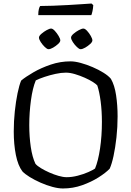

<svg xmlns="http://www.w3.org/2000/svg" viewBox="-20 -1069 745 1089"><path d="M337 0Q311 0 277.5 -9Q244 -18 210 -33Q176 -48 148.5 -65Q121 -82 107 -97Q82 -130 70 -190Q58 -250 58 -323Q58 -381 64 -437.5Q70 -494 79.5 -540Q89 -586 100 -612Q125 -633 169 -658.5Q213 -684 267.5 -702.5Q322 -721 380 -721Q405 -721 438 -712Q471 -703 505 -688.5Q539 -674 567 -656.5Q595 -639 609 -622Q630 -586 638.5 -528.5Q647 -471 647 -409Q647 -348 640.5 -289.5Q634 -231 624 -184.5Q614 -138 602 -112Q580 -89 539 -63Q498 -37 446 -18.5Q394 0 337 0ZM358 -64Q388 -64 421 -72.5Q454 -81 481 -93Q508 -105 519 -113Q537 -156 547.5 -227Q558 -298 558 -378Q558 -439 551 -493Q544 -547 532 -584Q527 -591 507.5 -603.5Q488 -616 461 -628Q434 -640 405.5 -648.5Q377 -657 354 -657Q327 -657 295 -650Q263 -643 233 -633Q203 -623 183 -613Q165 -570 155.5 -500Q146 -430 146 -359Q146 -294 154.5 -236Q163 -178 181 -140Q191 -128 212.5 -115Q234 -102 260 -90.5Q286 -79 312 -71.5Q338 -64 358 -64ZM437 -790Q429 -790 416 -802.5Q403 -815 393 -830.5Q383 -846 383 -856Q383 -865 396.5 -877Q410 -889 427 -898Q444 -907 453 -907Q462 -907 474 -894Q486 -881 495 -865Q504 -849 504 -840Q504 -831 491.5 -819.5Q479 -808 463.5 -799Q448 -790 437 -790ZM255 -790Q247 -790 234 -802.5Q221 -815 211 -830.5Q201 -846 201 -856Q201 -865 214.5 -877Q228 -889 244.5 -898Q261 -907 270 -907Q279 -907 291 -894Q303 -881 312.5 -865Q322 -849 322 -840Q322 -831 309.5 -819.5Q297 -808 281.5 -799Q266 -790 255 -790ZM197 -983Q197 -1004 200.5 -1017.5Q204 -1031 208 -1035Q238 -1035 280.5 -1036.5Q323 -1038 367 -1040.5Q411 -1043 446.5 -1045.5Q482 -1048 499 -1049L509 -1040Q508 -1021 504.5 -1005.5Q501 -990 498 -983Z"/></svg>

Font: Texturina 72pt
Style: Regular
Weight: 400
Designer: Guillermo Torres Carreño
Foundry: Omnibus-Type
Version: Version 1.002; ttfautohint (v1.8.3)